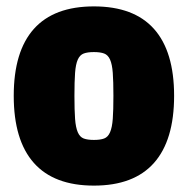

<svg xmlns="http://www.w3.org/2000/svg" viewBox="-20 -570 588 601"><path d="M274 11Q149 11 86 -60Q23 -131 23 -270Q23 -409 86 -479.5Q149 -550 274 -550Q399 -550 462 -479.5Q525 -409 525 -270Q525 -131 462 -60Q399 11 274 11ZM274 -132Q294 -132 306 -136.5Q318 -141 324.5 -156Q331 -171 333 -198Q335 -225 335 -270Q335 -315 333 -342Q331 -369 324.5 -383.5Q318 -398 306 -402.5Q294 -407 274 -407Q254 -407 242 -402.5Q230 -398 223.5 -383.5Q217 -369 215 -342Q213 -315 213 -270Q213 -225 215 -198Q217 -171 223.5 -156Q230 -141 242 -136.5Q254 -132 274 -132Z"/></svg>

Font: Encode Sans Compressed
Style: Black
Weight: 900
Designer: Pablo Impallari, Andres Torresi
Foundry: Pablo Impallari, Andres Torresi
Version: Version 1.000; ttfautohint (v1.00) -l 8 -r 50 -G 200 -x 14 -